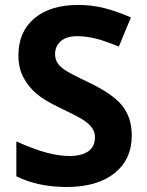

<svg xmlns="http://www.w3.org/2000/svg" viewBox="-20 -744 591 774"><path d="M511.2 -198.2Q511.2 -101.6 441.7 -45.9Q372.1 9.8 248 9.8Q133.8 9.8 45.9 -33.2V-173.8Q118.2 -141.6 168.2 -128.4Q218.3 -115.2 259.8 -115.2Q309.6 -115.2 336.2 -134.3Q362.8 -153.3 362.8 -190.9Q362.8 -211.9 351.1 -228.3Q339.4 -244.6 316.7 -259.8Q293.9 -274.9 224.1 -308.1Q158.7 -338.9 126 -367.2Q93.3 -395.5 73.7 -433.1Q54.2 -470.7 54.2 -521Q54.2 -615.7 118.4 -669.9Q182.6 -724.1 295.9 -724.1Q351.6 -724.1 402.1 -710.9Q452.6 -697.8 507.8 -673.8L459 -556.2Q401.9 -579.6 364.5 -588.9Q327.1 -598.1 291 -598.1Q248 -598.1 225.1 -578.1Q202.1 -558.1 202.1 -525.9Q202.1 -505.9 211.4 -491Q220.7 -476.1 241 -462.2Q261.2 -448.2 336.9 -412.1Q437 -364.3 474.1 -316.2Q511.2 -268.1 511.2 -198.2Z"/></svg>

Font: Samim FD
Style: Bold-FD
Weight: 700
Foundry: DejaVu fonts team - Redesigned by Saber Rastikerdar
Version: Version 4.0.1